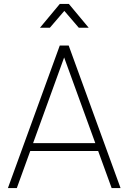

<svg xmlns="http://www.w3.org/2000/svg" viewBox="-20 -950 649 970"><path d="M182 -810 282 -930H328L428 -810H378L305 -895L232 -810ZM327 -720H282L20 0H65L319 -701H289L544 0H589ZM120 -187H488V-227H120Z"/></svg>

Font: Vela Sans GX ExtLt
Style: Regular
Weight: 200
Designer: Principal design: Mikhail Sharanda - project Manrope.
Design modification: Ravid Balaliev
Foundry: Mikhail Sharanda
Version: Version 1.001